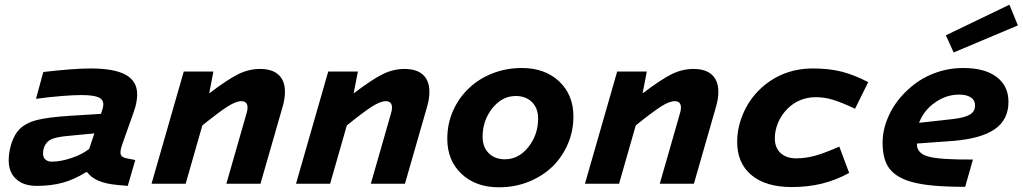

<svg xmlns="http://www.w3.org/2000/svg" viewBox="-20 -781 4346 816"><path d="M548 -304 504 -180Q497 -161 494.5 -150.5Q492 -140 492 -133Q492 -122 499 -116Q506 -110 524 -107L555 -101L523 9L479 5Q431 1 398.5 -13Q366 -27 351 -49H345Q296 -18 246.5 -4.5Q197 9 136 9Q80 9 48.5 -20Q17 -49 17 -99Q17 -137 29.5 -174Q42 -211 63 -232Q90 -259 137.5 -271Q185 -283 279 -289L409 -297Q416 -317 417.5 -324Q419 -331 419 -338Q419 -359 397 -368Q375 -377 325 -377Q293 -377 242.5 -373Q192 -369 133 -361L164 -475Q224 -482 275.5 -486Q327 -490 365 -490Q466 -490 514.5 -463Q563 -436 563 -380Q563 -364 559.5 -345Q556 -326 548 -304ZM163 -127Q163 -112 173 -103Q183 -94 200 -94Q237 -94 282.5 -109Q328 -124 359 -148L381 -214L296 -206Q245 -202 219.5 -196Q194 -190 183 -179Q173 -169 168 -156.5Q163 -144 163 -127Z M761 -477H887L869 -384Q948 -444 993 -466Q1038 -488 1085 -488Q1137 -488 1164 -463Q1191 -438 1191 -391Q1191 -376 1188.5 -360Q1186 -344 1181 -327L1087 0H942L1028 -300Q1030 -306 1031 -312Q1032 -318 1032 -324Q1032 -337 1025.5 -344Q1019 -351 1006 -351Q983 -351 947.5 -328.5Q912 -306 840 -248L769 0H624Z M1375 -477H1501L1483 -384Q1562 -444 1607 -466Q1652 -488 1699 -488Q1751 -488 1778 -463Q1805 -438 1805 -391Q1805 -376 1802.5 -360Q1800 -344 1795 -327L1701 0H1556L1642 -300Q1644 -306 1645 -312Q1646 -318 1646 -324Q1646 -337 1639.5 -344Q1633 -351 1620 -351Q1597 -351 1561.5 -328.5Q1526 -306 1454 -248L1383 0H1238Z M1881 -191Q1881 -256 1906 -311.5Q1931 -367 1974 -407Q2016 -447 2074 -469.5Q2132 -492 2198 -492Q2296 -492 2356.5 -435Q2417 -378 2417 -286Q2417 -224 2393.5 -169.5Q2370 -115 2330 -75Q2287 -33 2228 -9Q2169 15 2100 15Q2002 15 1941.5 -42Q1881 -99 1881 -191ZM2031 -200Q2031 -156 2057 -130Q2083 -104 2126 -104Q2184 -104 2225.5 -156Q2267 -208 2267 -277Q2267 -321 2241 -347Q2215 -373 2172 -373Q2114 -373 2072.5 -321Q2031 -269 2031 -200Z M2603 -477H2729L2711 -384Q2790 -444 2835 -466Q2880 -488 2927 -488Q2979 -488 3006 -463Q3033 -438 3033 -391Q3033 -376 3030.5 -360Q3028 -344 3023 -327L2929 0H2784L2870 -300Q2872 -306 2873 -312Q2874 -318 2874 -324Q2874 -337 2867.5 -344Q2861 -351 2848 -351Q2825 -351 2789.5 -328.5Q2754 -306 2682 -248L2611 0H2466Z M3447 -368Q3412 -368 3381.5 -355.5Q3351 -343 3327 -319Q3301 -293 3287 -260Q3273 -227 3273 -193Q3273 -153 3297.5 -130.5Q3322 -108 3364 -108Q3403 -108 3443.5 -119Q3484 -130 3547 -158L3589 -46Q3532 -15 3472.5 -0.5Q3413 14 3345 14Q3235 14 3174 -36.5Q3113 -87 3113 -178Q3113 -238 3137.5 -296Q3162 -354 3205 -397Q3251 -443 3309 -466.5Q3367 -490 3435 -490Q3504 -490 3557 -476.5Q3610 -463 3670 -432L3614 -319Q3556 -346 3520 -357Q3484 -368 3447 -368Z M4115 -103 4082 13Q4005 13 3949 8Q3893 3 3854 -8Q3790 -26 3760.5 -64Q3731 -102 3731 -175Q3731 -234 3759.5 -294Q3788 -354 3839 -400Q3887 -445 3947.5 -468.5Q4008 -492 4074 -492Q4165 -492 4215.5 -454Q4266 -416 4266 -348Q4266 -273 4208.5 -232.5Q4151 -192 4030 -182L3877 -171Q3877 -170 3877 -169.5Q3877 -169 3877 -167Q3877 -129 3926 -115.5Q3975 -102 4115 -103ZM4124 -333Q4124 -355 4106 -367Q4088 -379 4056 -379Q4002 -379 3954 -345.5Q3906 -312 3886 -259L4030 -275Q4080 -281 4102 -294Q4124 -307 4124 -333ZM4033 -558 4000 -631 4270 -761 4306 -673Z"/></svg>

Font: Intel One Mono
Style: Bold Italic
Weight: 700
Italic angle: -16°
Monospace: yes
Designer: Fred Shallcrass
Foundry: Frere-Jones Type LLC
Version: Version 1.400;hotconv 1.1.0;makeotfexe 2.6.0;FJTRelease1.4